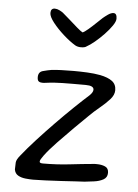

<svg xmlns="http://www.w3.org/2000/svg" viewBox="-54 -801 610 848"><g transform="rotate(5 251.0 -377.0)"><path d="M415 -759Q430 -759 430 -735Q430 -723 417 -704Q404 -685 384.5 -664.5Q365 -644 344.5 -627Q324 -610 309 -602Q302 -596 284 -596Q270 -596 259 -602Q234 -617 205.5 -642.5Q177 -668 157 -693.5Q137 -719 137 -735Q137 -756 155 -756Q165 -756 176 -750.5Q187 -745 193 -740Q203 -732 222.5 -714.5Q242 -697 260.5 -681Q279 -665 286 -662Q294 -665 310.5 -679Q327 -693 343.5 -709Q360 -725 369 -733Q377 -740 390.5 -749.5Q404 -759 415 -759ZM125 5Q110 5 91 3Q72 1 58 -7Q44 -15 41 -33Q41 -51 42 -64Q43 -77 59 -96Q86 -130 123 -170.5Q160 -211 199.5 -251.5Q239 -292 276.5 -328Q314 -364 342 -389Q356 -403 356 -414Q356 -432 320 -432H263Q235 -432 216.5 -431.5Q198 -431 181.5 -430Q165 -429 143 -426Q139 -425 135 -425Q131 -425 127 -425Q118 -425 112 -429.5Q106 -434 106 -448Q106 -471 126 -476.5Q146 -482 164 -485Q181 -487 206.5 -488Q232 -489 262 -489Q291 -489 322 -487.5Q353 -486 380 -481Q415 -474 433.5 -460Q452 -446 452 -420Q452 -399 434 -379Q416 -359 391 -338.5Q366 -318 344 -296Q320 -273 285 -238Q250 -203 216 -167.5Q182 -132 162 -105Q155 -95 151 -88.5Q147 -82 147 -77Q147 -70 162 -70Q224 -70 279.5 -76.5Q335 -83 380 -87Q385 -88 390 -88Q395 -88 399 -88Q421 -88 436.5 -81Q452 -74 452 -54Q452 -33 434.5 -23.5Q417 -14 393.5 -11Q370 -8 352 -6Q343 -6 314.5 -4Q286 -2 249.5 0Q213 2 179 3.5Q145 5 125 5Z"/></g></svg>

Font: Fuzzy Bubbles
Style: Regular
Weight: 400
Designer: Robert E. Leuschke
Foundry: Robert E. Leuschke
Version: Version 1.010; ttfautohint (v1.8.3)